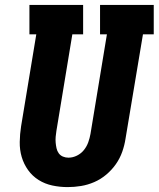

<svg xmlns="http://www.w3.org/2000/svg" viewBox="-20 -755 647 783"><path d="M256 8Q224 8 193.5 1.5Q163 -5 137.5 -21Q112 -37 94.5 -61.5Q77 -86 68.5 -115Q60 -144 60.5 -176Q61 -208 66 -240L128 -615H100V-735H319V-615H275L210 -221Q208 -209 207 -197Q206 -185 207 -173.5Q208 -162 210.5 -150.5Q213 -139 219.5 -130Q226 -121 236.5 -116.5Q247 -112 259 -112Q277 -112 294 -120.5Q311 -129 322.5 -143.5Q334 -158 340 -175Q346 -192 349 -209L416 -615H388V-735H607V-615H563L492 -190Q488 -163 478.5 -136Q469 -109 452.5 -85.5Q436 -62 413.5 -43Q391 -24 364.5 -12.5Q338 -1 310.5 3.5Q283 8 256 8Z"/></svg>

Font: Iosevka Slab Heavy Extended
Style: Italic
Weight: 900
Width: 7
Italic angle: -9°
Monospace: yes
Designer: Belleve Invis
Foundry: Belleve Invis
Version: Version 11.1.0; ttfautohint (v1.8.3)